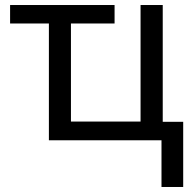

<svg xmlns="http://www.w3.org/2000/svg" viewBox="-20 -556 764 761"><path d="M434.1 -462.9H261.2V-74.2H537.1V-536.1H625V-73.2H706.1V185.1H620.1V0H173.8V-462.9H20V-536.1H434.1Z"/></svg>

Font: NotoSans
Style: Regular
Weight: 400
Designer: Monotype Design team
Foundry: Monotype Imaging Inc.
Version: Version 1.04